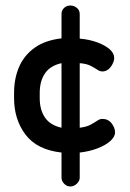

<svg xmlns="http://www.w3.org/2000/svg" viewBox="-20 -715 470 696"><path d="M235 -39Q222 -39 212.5 -49Q203 -59 203 -71V-162Q114 -172 72.5 -227Q31 -282 31 -359V-378Q31 -430 49 -472Q67 -514 105 -541.5Q143 -569 203 -576V-664Q203 -678 212.5 -686.5Q222 -695 235 -695Q248 -695 258.5 -686.5Q269 -678 269 -664V-575Q304 -572 332.5 -561.5Q361 -551 377.5 -536.5Q394 -522 394 -505Q394 -495 388 -483Q382 -471 372.5 -463.5Q363 -456 351 -456Q342 -456 332.5 -462.5Q323 -469 308.5 -476.5Q294 -484 269 -486V-252Q294 -255 308.5 -263Q323 -271 332.5 -277.5Q342 -284 351 -284Q372 -284 384.5 -268Q397 -252 397 -235Q397 -219 379.5 -203.5Q362 -188 333 -177Q304 -166 269 -162V-71Q269 -59 258.5 -49Q248 -39 235 -39ZM203 -252V-486Q162 -477 143 -449Q124 -421 124 -378V-359Q124 -317 143 -289Q162 -261 203 -252Z"/></svg>

Font: Dosis ExtraLight SemiBold
Style: Regular
Weight: 600
Version: Version 3.001; ttfautohint (v1.8.2)